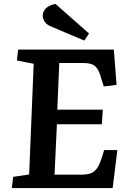

<svg xmlns="http://www.w3.org/2000/svg" viewBox="-20 -955 653 975"><path d="M151 -631 66 -648 72 -703H558L572 -524L507 -516L495 -554Q486 -588 474.5 -605.5Q463 -623 445.5 -629Q428 -635 399 -635H281L271 -398H502L497 -324H269L257 -68H391Q419 -68 438 -74Q457 -80 470.5 -97.5Q484 -115 495 -149L509 -193H576L552 0H40L47 -57L128 -69ZM432 -785 408 -749 245 -818Q219 -828 208 -843Q197 -858 197 -875Q197 -890 205 -902.5Q213 -915 228 -923.5Q243 -932 262 -935Z"/></svg>

Font: Literata 18pt SemiBold
Style: Italic
Weight: 600
Italic angle: -2°
Designer: Latin by Veronika Burian and Jose Scaglione. Greek by Irene Vlachou. Cyrillic by Vera Evstafieva
Foundry: TypeTogether
Version: Version 3.103;gftools[0.9.29]